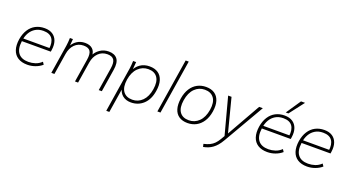

<svg xmlns="http://www.w3.org/2000/svg" viewBox="-61 -1489 4470 2455"><g transform="rotate(20 2173.5 -261.0)"><path d="M263 8Q185 8 134 -24.5Q83 -57 63 -118Q43 -179 56 -264Q69 -342 104 -396.5Q139 -451 193 -479.5Q247 -508 316 -508Q382 -508 425 -479.5Q468 -451 486 -399.5Q504 -348 494 -279L490 -252H81L87 -290H474L457 -277Q470 -369 434 -419.5Q398 -470 312 -470Q250 -470 205 -443Q160 -416 133 -369.5Q106 -323 98 -263L96 -248Q82 -143 125.5 -87Q169 -31 264 -31Q311 -31 357 -46Q403 -61 440 -97L462 -64Q423 -30 370.5 -11Q318 8 263 8Z M589 0 651 -392Q655 -418 657 -445Q659 -472 660 -500H701L691 -380H677Q706 -443 754.5 -475.5Q803 -508 866 -508Q931 -508 967.5 -475Q1004 -442 1004 -379H992Q1017 -436 1069 -472Q1121 -508 1188 -508Q1268 -508 1305 -460Q1342 -412 1325 -308L1276 0H1234L1284 -314Q1297 -395 1273 -432Q1249 -469 1183 -469Q1110 -469 1061 -420Q1012 -371 999 -288L953 0H911L961 -314Q974 -395 950.5 -432Q927 -469 860 -469Q787 -469 738.5 -420Q690 -371 677 -288L631 0Z M1415 216 1511 -392Q1515 -418 1517 -445Q1519 -472 1520 -500H1561L1550 -369H1536Q1564 -434 1617 -471Q1670 -508 1744 -508Q1814 -508 1860 -477Q1906 -446 1924.5 -386Q1943 -326 1929 -240Q1910 -120 1840.5 -56Q1771 8 1673 8Q1603 8 1558 -29Q1513 -66 1502 -131H1512L1457 216ZM1677 -31Q1757 -31 1813.5 -87.5Q1870 -144 1887 -250Q1904 -356 1864.5 -412.5Q1825 -469 1740 -469Q1661 -469 1603 -412.5Q1545 -356 1528 -250Q1512 -144 1552.5 -87.5Q1593 -31 1677 -31Z M2032 0 2149 -736H2191L2074 0Z M2442 8Q2373 8 2326.5 -23Q2280 -54 2262 -114Q2244 -174 2257 -260Q2270 -340 2305.5 -395.5Q2341 -451 2394 -479.5Q2447 -508 2513 -508Q2583 -508 2629 -477Q2675 -446 2694 -386Q2713 -326 2699 -240Q2686 -160 2650 -104.5Q2614 -49 2561 -20.5Q2508 8 2442 8ZM2446 -31Q2526 -31 2583.5 -87.5Q2641 -144 2658 -250Q2675 -356 2634 -412.5Q2593 -469 2509 -469Q2429 -469 2372.5 -412.5Q2316 -356 2299 -250Q2282 -144 2321.5 -87.5Q2361 -31 2446 -31Z M2736 227 2727 188Q2776 177 2809.5 160.5Q2843 144 2868.5 118Q2894 92 2917 53L2952 -7L2950 14L2813 -500H2859L2984 -16H2961L3235 -500H3285L2964 54Q2939 97 2913.5 126.5Q2888 156 2860.5 176Q2833 196 2802.5 208Q2772 220 2736 227Z M3528 8Q3450 8 3399 -24.5Q3348 -57 3328 -118Q3308 -179 3321 -264Q3334 -342 3369 -396.5Q3404 -451 3458 -479.5Q3512 -508 3581 -508Q3647 -508 3690 -479.5Q3733 -451 3751 -399.5Q3769 -348 3759 -279L3755 -252H3346L3352 -290H3739L3722 -277Q3735 -369 3699 -419.5Q3663 -470 3577 -470Q3515 -470 3470 -443Q3425 -416 3398 -369.5Q3371 -323 3363 -263L3361 -248Q3347 -143 3390.5 -87Q3434 -31 3529 -31Q3576 -31 3622 -46Q3668 -61 3705 -97L3727 -64Q3688 -30 3635.5 -11Q3583 8 3528 8ZM3579 -549 3714 -749H3769L3615 -549Z M4069 8Q3991 8 3940 -24.5Q3889 -57 3869 -118Q3849 -179 3862 -264Q3875 -342 3910 -396.5Q3945 -451 3999 -479.5Q4053 -508 4122 -508Q4188 -508 4231 -479.5Q4274 -451 4292 -399.5Q4310 -348 4300 -279L4296 -252H3887L3893 -290H4280L4263 -277Q4276 -369 4240 -419.5Q4204 -470 4118 -470Q4056 -470 4011 -443Q3966 -416 3939 -369.5Q3912 -323 3904 -263L3902 -248Q3888 -143 3931.5 -87Q3975 -31 4070 -31Q4117 -31 4163 -46Q4209 -61 4246 -97L4268 -64Q4229 -30 4176.5 -11Q4124 8 4069 8Z"/></g></svg>

Font: Mulish ExtraLight
Style: Italic
Weight: 200
Italic angle: -9°
Designer: Vernon Adams
Foundry: Vernon Adams
Version: Version 3.603